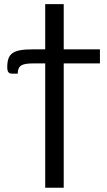

<svg xmlns="http://www.w3.org/2000/svg" viewBox="-20 -736 515 928"><path d="M463 -429.5H288V171.5H198.5V-429.5H141.5Q119.5 -429.5 105.2 -427.2Q91 -425 82.2 -419.2Q73.5 -413.5 69.8 -404Q66 -394.5 65.5 -380H38Q30 -380 25.5 -382.8Q21 -385.5 18.8 -390Q16.5 -394.5 15.8 -400Q15 -405.5 15 -411Q15 -435.5 20.5 -452Q26 -468.5 40 -478.8Q54 -489 77.8 -493.2Q101.5 -497.5 138 -497.5H198.5V-716H288V-497.5H463Z"/></svg>

Font: Lato 2
Style: Regular
Weight: 400
Designer: Lukasz Dziedzic with Adam Twardoch and Botio Nikoltchev
Foundry: tyPoland Lukasz Dziedzic
Version: Version 2.015; 2015-08-06; http://www.latofonts.com/